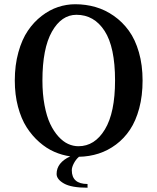

<svg xmlns="http://www.w3.org/2000/svg" viewBox="-20 -730 741 906"><path d="M340.8 -660.2Q270 -660.2 225.1 -580.8Q180.2 -501.5 180.2 -350.1Q180.2 -286.1 190.2 -233.4Q200.2 -180.7 216.8 -145.5Q233.4 -110.4 255.6 -85.9Q277.8 -61.5 301.5 -50.8Q325.2 -40 350.1 -40Q427.2 -40 475.1 -119.4Q522.9 -198.7 522.9 -350.1Q522.9 -507.8 473.6 -584Q424.3 -660.2 340.8 -660.2ZM352.5 9.8Q338.4 22 328.6 40.5Q318.8 59.1 318.8 73.2Q318.8 138.2 393.1 138.2V155.8Q316.9 155.8 282 136Q247.1 116.2 247.1 90.8Q247.1 37.6 311.5 7.8Q272.9 2.4 236.1 -13.7Q199.2 -29.8 165.3 -59.6Q131.3 -89.4 105.7 -129.4Q80.1 -169.4 64.9 -226.3Q49.8 -283.2 49.8 -350.1Q49.8 -422.4 66.7 -483.2Q83.5 -543.9 111.6 -585.2Q139.6 -626.5 176.8 -655Q213.9 -683.6 253.9 -696.8Q293.9 -710 335 -710Q384.8 -710 430.7 -696.8Q476.6 -683.6 517.3 -655Q558.1 -626.5 588.1 -585Q618.2 -543.5 635.5 -483.2Q652.8 -422.9 652.8 -350.1Q652.8 -278.3 637 -219Q621.1 -159.7 593.5 -118.2Q565.9 -76.7 527.6 -48.1Q489.3 -19.5 445.6 -5.4Q401.9 8.8 352.5 9.8Z"/></svg>

Font: Pfennig
Style: Bold
Weight: 700
Version: Version 20120410 ; ttfautohint (v0.8)